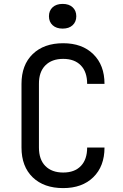

<svg xmlns="http://www.w3.org/2000/svg" viewBox="-20 -964 639 994"><path d="M304.2 -815.9Q271.5 -815.9 252.4 -833.5Q233.4 -851.1 233.4 -879.9Q233.4 -908.7 252.4 -926.3Q271.5 -943.8 304.2 -943.8Q337.4 -943.8 356 -926.3Q375 -908.7 375 -879.9Q375 -851.1 356 -833.5Q337.4 -815.9 304.2 -815.9ZM307.1 9.8Q207.5 9.8 149.4 -45.9Q91.3 -102.1 91.3 -200.2V-529.8Q91.3 -627.9 149.4 -684.1Q207.5 -740.2 307.1 -740.2Q405.3 -740.2 462.9 -683.6Q521 -627 521 -529.8H431.2Q431.2 -591.8 398.4 -625.5Q365.7 -659.2 307.1 -659.2Q248.5 -659.2 214.8 -625.5Q181.2 -591.8 181.6 -529.8V-200.2Q181.6 -138.2 214.8 -104.5Q248.5 -70.8 307.1 -70.8Q366.2 -70.8 398.4 -104.5Q431.2 -138.2 431.2 -200.2H521Q521 -103 462.9 -46.4Q405.3 9.8 307.1 9.8Z"/></svg>

Font: UDEV Gothic 35
Style: Regular
Weight: 400
Version: v2.1.0; ttfautohint (v1.8.4.7-5d5b-dirty) -l 6 -r 45 -G 200 